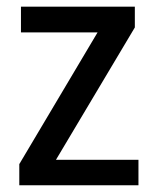

<svg xmlns="http://www.w3.org/2000/svg" viewBox="-20 -548 462 568"><path d="M145.5 -75.2Q206.1 -75.2 389.6 -75.2Q389.6 -56.6 389.6 0Q300.8 0 37.1 0Q37.1 -3.9 37.1 -15.6Q37.1 -21.5 37.1 -33.2Q37.1 -44.9 37.1 -62.5Q94.7 -160.2 268.6 -452.1Q211.9 -452.1 42 -452.1Q42 -470.7 42 -528.3Q126 -528.3 378.9 -528.3Q378.9 -512.7 378.9 -466.8Q320.3 -369.1 145.5 -75.2Z"/></svg>

Font: Noto Sans Hebrew DECATHLON 
Style: Regular
Weight: 400
Designer: Monotype Design team
Version: Version 1.03 uh